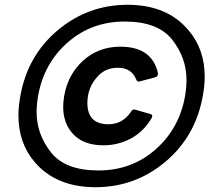

<svg xmlns="http://www.w3.org/2000/svg" viewBox="-20 -768 902 802"><path d="M379 14Q214 14 124 -92Q57 -171 57 -286Q57 -324 65 -367Q95 -536 221.5 -642Q348 -748 513 -748Q678 -748 767 -642Q835 -563 835 -448Q835 -409 827 -367Q797 -198 670.5 -92Q544 14 379 14ZM391 -56Q530 -56 629.5 -143.5Q729 -231 753 -367Q759 -402 759 -434Q759 -526 699.5 -602Q640 -678 501 -678Q362 -678 262.5 -590.5Q163 -503 139 -367Q133 -332 133 -299Q133 -208 192.5 -132Q252 -56 391 -56ZM412 -161Q320 -161 276 -219Q244 -261 244 -321Q244 -343 248 -367Q264 -458 328 -515.5Q392 -573 483 -573Q616 -573 640 -461Q640 -448 628 -445L560 -427Q552 -427 549 -436Q529 -485 473 -485Q421 -485 389 -450Q345 -403 345 -338Q345 -249 433 -249Q492 -249 527 -301Q533 -311 541 -311L607 -292Q616 -290 616 -283Q616 -280 614 -276Q581 -219 527.5 -190Q474 -161 412 -161Z"/></svg>

Font: YamahaIndonesia935. App
Style: Bold Italic
Weight: 700
Italic angle: -10°
Designer: Dalton Maag Ltd
Foundry: Dalton Maag Ltd
Version: Version 1.002; January 01, 2024; Regular/Italic